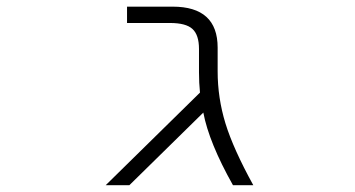

<svg xmlns="http://www.w3.org/2000/svg" viewBox="-20 -542 1040 563"><path d="M618.2 -333Q618.2 -254.9 641.1 -180.2Q664.1 -105.5 722.7 1H663.1Q592.8 -124 576.2 -211.9L359.4 1H290L566.4 -270.5Q563.5 -298.8 563.5 -330.1V-398.4Q563.5 -439.5 544.4 -457Q525.4 -474.6 478.5 -474.6H352.5V-522.5H486.3Q618.2 -522.5 618.2 -402.3Z"/></svg>

Font: GenEi Gothic M Light
Style: Regular
Weight: 300
Designer: o_tamon (Modified); [Source Han Sans]
Ryoko NISHIZUKA  (kana & ideographs); Paul D. Hunt (Latin, Greek & Cyrillic); Wenl
Version: Version 1.1a;Original Version 1.004